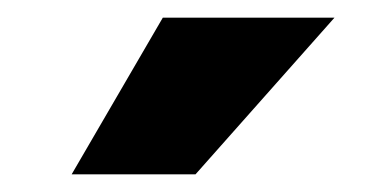

<svg xmlns="http://www.w3.org/2000/svg" viewBox="-20 -787 434 217"><path d="M164 -767H358L201 -590H61Z"/></svg>

Font: M PLUS 1p ExtraBold
Style: Regular
Weight: 800
Version: Version 1.062